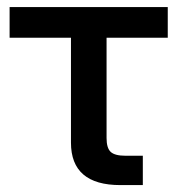

<svg xmlns="http://www.w3.org/2000/svg" viewBox="-20 -536 513 556"><path d="M328.6 0Q185.5 0 185.5 -123V-426.8H7.8V-515.6H465.8V-426.8H288.6V-136.2Q288.6 -107.4 300.5 -96.2Q312.5 -85 343.3 -85H393.6V0Z"/></svg>

Font: Inter Display Medium
Style: Regular
Weight: 500
Designer: Rasmus Andersson
Foundry: rsms
Version: Version 4.001;git-9221beed3